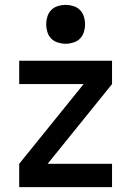

<svg xmlns="http://www.w3.org/2000/svg" viewBox="-20 -770 540 790"><path d="M59 0V-96L324 -424H59V-520H441V-424L176 -96H441V0ZM250 -590Q234 -590 218 -595Q202 -600 191 -611Q180 -622 175 -638Q170 -654 170 -670Q170 -686 175 -702Q180 -718 191 -729Q202 -740 218 -745Q234 -750 250 -750Q266 -750 282 -745Q298 -740 309 -729Q320 -718 325 -702Q330 -686 330 -670Q330 -654 325 -638Q320 -622 309 -611Q298 -600 282 -595Q266 -590 250 -590Z"/></svg>

Font: Iosevka Fixed
Style: Bold
Weight: 700
Monospace: yes
Designer: Belleve Invis
Foundry: Belleve Invis
Version: Version 32.3.0